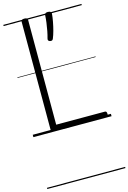

<svg xmlns="http://www.w3.org/2000/svg" viewBox="-194 -1042 1047 1566"><g transform="rotate(-15 330.0 -259.0)"><path d="M178 0Q151 0 151 -23V-934Q151 -944 157.5 -948.5Q164 -953 178 -953Q193 -953 199.5 -948.5Q206 -944 206 -934V-50H617Q625 -50 629 -44.5Q633 -39 633 -25Q633 -11 629 -5.5Q625 0 617 0ZM333 -722Q322 -726 319.5 -732.5Q317 -739 320 -749Q327 -773 333.5 -806Q340 -839 344.5 -873.5Q349 -908 350 -934Q350 -943 356 -949.5Q362 -956 377 -956Q393 -956 400.5 -949.5Q408 -943 407 -934Q405 -906 398 -868.5Q391 -831 381.5 -795.5Q372 -760 361 -734Q358 -727 352.5 -723Q347 -719 333 -722ZM0 428H660V438H0ZM0 -20H660V0H0ZM0 -505H660V-500H0ZM0 -948H660V-938H0Z"/></g></svg>

Font: Playwrite US Modern Guides
Style: Regular
Weight: 400
Designer: Veronika Burian, José Scaglione
Foundry: TypeTogether
Version: Version 1.003